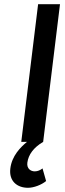

<svg xmlns="http://www.w3.org/2000/svg" viewBox="-20 -674 308 912"><path d="M81 0H108C78 25 36 66 29 127C22 186 61 218 113 218C141 218 177 204 199 186L182 126C172 134 159 140 145 140C126 140 106 127 110 98C115 61 139 27 185 0L265 -654H161Z"/></svg>

Font: Falling Sky
Style: CondObl
Weight: 400
Designer: Paul D. Hunt
Foundry: Adobe Systems Incorporated
Version: Version 1.02